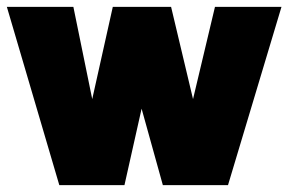

<svg xmlns="http://www.w3.org/2000/svg" viewBox="-20 -540 841 560"><path d="M153 0H343L393 -223L455 0H645L801 -520H607L543 -251L479 -520H309L249 -251L194 -520H0Z"/></svg>

Font: Arthouse Owned Black
Style: Regular
Weight: 900
Designer: Jeremy Tribby
Foundry: Tribby Type
Version: Version 1.000;PS 001.000;hotconv 1.0.88;makeotf.lib2.5.64775